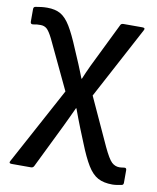

<svg xmlns="http://www.w3.org/2000/svg" viewBox="-81 -563 673 823"><g transform="rotate(10 255.5 -152.0)"><path d="M464 197Q426 197 401 183.5Q376 170 355.5 136.5Q335 103 312 45L288 -14Q280 -34 272 -55Q264 -76 256 -98H254Q244 -76 234 -55Q224 -34 214 -13L121 177Q117 185 108 185H24Q9 185 17 172L197 -161L96 -374Q81 -404 70 -413.5Q59 -423 43 -423Q35 -423 27.5 -422.5Q20 -422 11 -420Q-1 -418 -1 -430V-485Q-1 -495 9 -496Q20 -498 32.5 -499.5Q45 -501 58 -501Q94 -501 117 -487.5Q140 -474 160 -441Q180 -408 204 -350L231 -287Q237 -272 243 -257.5Q249 -243 255 -227H257Q263 -242 270 -257.5Q277 -273 284 -288L379 -482Q382 -489 392 -489H474Q489 -489 482 -477L315 -164L410 43Q433 92 447.5 105.5Q462 119 481 119Q484 119 489 118.5Q494 118 501 117Q512 115 512 126V181Q512 191 503 192Q492 194 482.5 195.5Q473 197 464 197Z"/></g></svg>

Font: Sofia Sans Medium
Style: Regular
Weight: 500
Designer: Botio Nikoltchev, Ani Petrova
Foundry: lettersoup
Version: Version 4.101; ttfautohint (v1.8.4.7-5d5b)